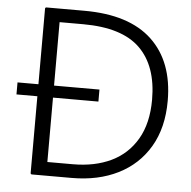

<svg xmlns="http://www.w3.org/2000/svg" viewBox="-51 -825 791 796"><g transform="rotate(5 345.0 -427.5)"><path d="M18 -455H105V-769Q105 -775 111 -775H268Q455 -775 550 -685.5Q645 -596 645 -433Q645 -321 598.5 -242Q552 -163 469 -121.5Q386 -80 276 -80H111Q105 -80 105 -86V-405H18ZM170 -137H276Q367 -137 435 -169.5Q503 -202 541.5 -268Q580 -334 580 -432Q580 -572 505 -645.5Q430 -719 268 -719H170V-455H359V-405H170Z"/></g></svg>

Font: Gowun Dodum
Style: Regular
Weight: 400
Designer: Yanghee Ryu
Foundry: Yanghee Ryu
Version: Version 2.000